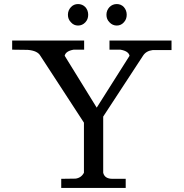

<svg xmlns="http://www.w3.org/2000/svg" viewBox="-20 -927 906 947"><path d="M505 -854Q505 -832 520 -817Q535 -801 556 -801Q577 -801 591 -817Q605 -832 605 -854Q605 -876 591 -892Q577 -907 556 -907Q535 -907 520 -892Q505 -876 505 -854ZM315 -854Q315 -832 330 -817Q344 -801 365 -801Q386 -801 401 -817Q415 -832 415 -854Q415 -876 401 -892Q386 -907 365 -907Q344 -907 330 -892Q315 -876 315 -854ZM489 -352 686 -653Q701 -676 733 -680H826V-727H520V-682H574Q614 -675 619 -652L457 -396L299 -652Q304 -675 343 -682H395V-727H40V-682L117 -681Q165 -677 179 -652L394 -322V-75Q381 -50 353 -46L282 -45V0H600V-45H535Q496 -45 489 -75Z"/></svg>

Font: Sawarabi Mincho
Style: Regular
Weight: 400
Version: Version 1.082; ttfautohint (v1.8.4.7-5d5b)